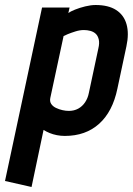

<svg xmlns="http://www.w3.org/2000/svg" viewBox="-21 -531 531 767"><path d="M448 -177 484 -346Q495 -397 484.5 -434Q474 -471 443 -491Q412 -511 361 -511Q342 -511 319.5 -505.5Q297 -500 278.5 -492.5Q260 -485 252 -479L257 -501H147L-1 192L105 216L153 -12Q164 -5 177.5 0.5Q191 6 206.5 9Q222 12 238 12Q321 12 375 -36.5Q429 -85 448 -177ZM372 -338 334 -160Q330 -139 319 -122.5Q308 -106 291.5 -97Q275 -88 254 -88Q242 -88 228.5 -91Q215 -94 202.5 -100Q190 -106 183.5 -116Q177 -126 180 -140L233 -387Q236 -389 249.5 -394.5Q263 -400 280.5 -405.5Q298 -411 314 -411Q328 -411 340.5 -407.5Q353 -404 361.5 -396Q370 -388 373.5 -373.5Q377 -359 372 -338Z"/></svg>

Font: Advent Pro
Style: Italic
Weight: 400
Italic angle: -12°
Designer: VivaRado, Andreas Kalpakidis
Foundry: VivaRado, Andreas Kalpakidis
Version: Version 3.000